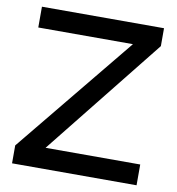

<svg xmlns="http://www.w3.org/2000/svg" viewBox="-80 -782 790 855"><g transform="rotate(10 315.0 -355.0)"><path d="M31 -81 469 -616H41V-710H593V-629L166 -94H594V0H31Z"/></g></svg>

Font: Rising Sun Medium
Style: Regular
Weight: 500
Designer: Matt McInerney, Pablo Impallari, Rodrigo Fuenzalida (Raleway font), Stephen Hutchings (Greek), Cristiano Sobral (main ch
Foundry: The Rising Sun Project Authors
Version: Version 4.327; ttfautohint (v1.8.4.7-5d5b-dirty)